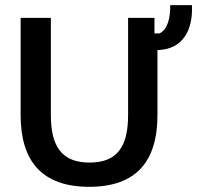

<svg xmlns="http://www.w3.org/2000/svg" viewBox="-20 -720 772 752"><path d="M329.2 11.7C513.3 11.7 596.7 -87.5 596.7 -269.2V-524.2H603.3C695 -529.2 736.7 -600.8 731.7 -700H646.7C647.5 -650 636.7 -605 605 -589.2H585V-650H481.7V-269.2C481.7 -145.8 439.2 -83.3 330.8 -83.3C222.5 -83.3 179.2 -145.8 179.2 -269.2V-650H60.8V-269.2C60.8 -87.5 145.8 11.7 329.2 11.7Z"/></svg>

Font: Familjen Grotesk Medium
Style: Regular
Weight: 500
Designer: Anders Wikstroem, Jonas Baeckman, Matilda Gysing, Kristian Moeller
Foundry: Familjen STHLM AB
Version: Version 2.000